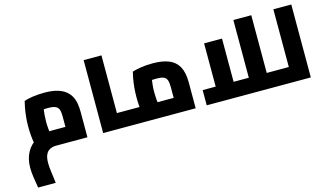

<svg xmlns="http://www.w3.org/2000/svg" viewBox="-110 -1074 3055 1780"><g transform="rotate(-15 1418.0 -184.0)"><path d="M64 332Q55 280 47.5 229Q40 178 40 137Q40 51 75 -12.5Q110 -76 174 -111Q238 -146 323 -146Q338 -146 352.5 -146Q367 -146 388.5 -146Q410 -146 440.5 -146Q471 -146 517 -146L454 -84V-249Q454 -288 446 -311.5Q438 -335 414 -346Q390 -357 342 -357Q307 -357 268.5 -352Q230 -347 208 -338L316 -436Q310 -412 304.5 -377Q299 -342 296 -305.5Q293 -269 293 -240Q293 -208 296 -172.5Q299 -137 303.5 -109Q308 -81 310 -71L146 -26Q142 -41 135.5 -73Q129 -105 125 -147.5Q121 -190 121 -238Q121 -287 126 -333Q131 -379 138 -416.5Q145 -454 151 -476Q179 -487 232.5 -495Q286 -503 346 -503Q421 -503 471 -488Q521 -473 552 -447Q583 -421 599 -388.5Q615 -356 620.5 -319.5Q626 -283 626 -247V0Q580 0 533 0Q486 0 443 0Q400 0 368.5 0Q337 0 323 0Q307 0 288 4.5Q269 9 251.5 22.5Q234 36 223 63.5Q212 91 212 137Q212 172 218.5 219.5Q225 267 233 332Z M948 0V-146H1057V0ZM777 0V-700H948V0ZM1057 0V-146Q1062 -146 1066 -141Q1070 -136 1072 -126.5Q1074 -117 1075.5 -103.5Q1077 -90 1077 -73Q1077 -56 1075.5 -42.5Q1074 -29 1072 -19.5Q1070 -10 1066 -5Q1062 0 1057 0Z M1056 0V-146H1556L1493 -87V-250Q1493 -294 1484 -317.5Q1475 -341 1452 -350.5Q1429 -360 1386 -360Q1346 -360 1308 -355Q1270 -350 1248 -341L1356 -440Q1350 -418 1344.5 -384Q1339 -350 1335.5 -312Q1332 -274 1332 -239Q1332 -209 1335 -173Q1338 -137 1342.5 -109Q1347 -81 1349 -71L1186 -26Q1181 -41 1175 -73Q1169 -105 1165 -148Q1161 -191 1161 -239Q1161 -289 1165.5 -335.5Q1170 -382 1177 -419.5Q1184 -457 1190 -479Q1215 -488 1268 -497Q1321 -506 1386 -506Q1480 -506 1541.5 -481Q1603 -456 1634 -400Q1665 -344 1665 -248V0ZM1057 0Q1052 0 1048 -5Q1044 -10 1042 -19.5Q1040 -29 1038.5 -42.5Q1037 -56 1037 -73Q1037 -96 1039 -112Q1041 -128 1045.5 -137Q1050 -146 1057 -146Z M2386 0V-146H2490V0ZM1771 0V-146H2292L2214 -67V-700H2386V0ZM1896 -146V-561H2068V-146ZM2490 0V-146Q2495 -146 2498.5 -141Q2502 -136 2504.5 -126.5Q2507 -117 2508.5 -103.5Q2510 -90 2510 -73Q2510 -56 2508.5 -42.5Q2507 -29 2504.5 -19.5Q2502 -10 2498.5 -5Q2495 0 2490 0Z M2598 0V-700H2770V0ZM2490 0V-146H2598V0ZM2490 0Q2485 0 2481 -5Q2477 -10 2475 -19.5Q2473 -29 2471.5 -42.5Q2470 -56 2470 -73Q2470 -96 2472 -112Q2474 -128 2478.5 -137Q2483 -146 2490 -146Z"/></g></svg>

Font: Cairo Play Black
Style: Regular
Weight: 900
Version: Version 3.119